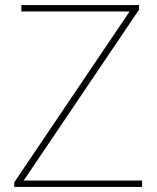

<svg xmlns="http://www.w3.org/2000/svg" viewBox="-20 -734 618 754"><path d="M538 0V-25H73L526 -696V-714H64V-689H489L36 -18V0Z"/></svg>

Font: Noto Sans Thai Looped Thin
Style: Regular
Weight: 100
Designer: Sasikarn Vongin, Ben Mitchell
Foundry: The Fontpad Ltd
Version: Version 1.001